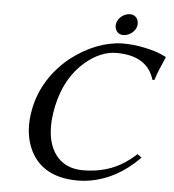

<svg xmlns="http://www.w3.org/2000/svg" viewBox="-56 -851 826 913"><g transform="rotate(5 357.5 -395.0)"><path d="M465.3 -749Q471.7 -779.3 503.4 -794.4Q515.6 -799.8 526.9 -799.8Q556.2 -799.8 565.9 -772.9Q569.3 -760.7 567.4 -749Q561 -718.8 528.8 -703.6Q516.6 -698.2 505.4 -698.2Q476.1 -698.2 466.8 -725.1Q462.9 -737.3 465.3 -749ZM504.9 -658.2Q559.1 -658.2 611.1 -647Q663.1 -635.7 688.5 -624L713.4 -612.8L714.8 -609.9Q683.1 -539.1 673.8 -508.3Q672.4 -503.4 670.9 -499L661.1 -498Q627.4 -610.4 481 -610.8Q405.3 -610.8 332 -549.3Q240.7 -471.2 210.9 -334Q179.7 -186.5 235.4 -105Q279.8 -41.5 368.7 -41Q483.4 -41 568.4 -98.1Q595.2 -116.2 621.6 -140.1L641.6 -125Q531.2 -12.2 393.6 6.8Q371.1 9.8 349.1 9.8Q182.6 9.8 122.1 -111.3Q79.6 -198.2 104 -314.9Q134.8 -459 256.3 -560.1Q378.4 -654.8 504.9 -658.2Z"/></g></svg>

Font: Linux Biolinum Capitals O
Style: Italic Samll Caps
Weight: 400
Italic angle: -12°
Designer: Philipp H. Poll
Foundry: Philipp H. Poll
Version: Version 0.6.2